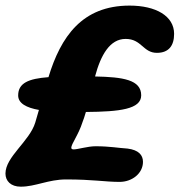

<svg xmlns="http://www.w3.org/2000/svg" viewBox="-46 -652 658 703"><path d="M30 31.5C84 31.5 131 5 196 5C295.5 5 338 14 392 14C437.5 14 477.5 -17 477.5 -59.5C477.5 -84.5 461 -103 421 -108C388.5 -110 355.5 -116.5 304 -116.5C275 -116.5 239 -105 224 -105C218 -105 215 -107 215 -111C215 -125 241.5 -158.5 256 -204.5C260 -214 264 -227 268.5 -242C392 -243 471 -252 471 -303C471 -360 404.5 -370 302 -372C323 -451 356.5 -509.5 414 -509.5C473 -509.5 477.5 -458.5 528.5 -458.5C572 -458.5 591.5 -485 591.5 -528C591.5 -593.5 524.5 -631.5 428.5 -631.5C254.5 -631.5 176.5 -517.5 131.5 -369.5C58.5 -364 20.5 -348 20.5 -302.5C20.5 -273.5 51 -257.5 96.5 -249.5C91 -230.5 86 -214 83 -203C62 -134.5 -26 -78 -26 -16.5C-26 10.5 -6.5 31.5 30 31.5Z"/></svg>

Font: Gluten
Style: Bold Italic
Weight: 700
Italic angle: -13°
Designer: Tyler Finck
Foundry: Etcetera Type Company
Version: Version 0.920